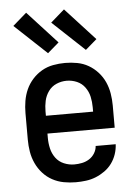

<svg xmlns="http://www.w3.org/2000/svg" viewBox="-54 -809 609 859"><g transform="rotate(-5 250.0 -379.5)"><path d="M252 8Q225 8 198 3Q171 -2 147 -15Q123 -28 104.5 -48.5Q86 -69 74.5 -94Q63 -119 58.5 -146Q54 -173 54 -200V-320Q54 -347 58.5 -374Q63 -401 74 -425.5Q85 -450 103.5 -470.5Q122 -491 145.5 -504.5Q169 -518 196 -523Q223 -528 250 -528Q277 -528 304 -523Q331 -518 354.5 -504.5Q378 -491 396.5 -470.5Q415 -450 426 -425.5Q437 -401 441.5 -374Q446 -347 446 -320V-220H144V-200Q144 -176 149.5 -152.5Q155 -129 169 -110Q183 -91 205.5 -81.5Q228 -72 252 -72Q269 -72 286.5 -75.5Q304 -79 319 -88.5Q334 -98 343.5 -113.5Q353 -129 354 -146H444Q443 -123 435.5 -101Q428 -79 414.5 -60.5Q401 -42 382 -28.5Q363 -15 342 -6.5Q321 2 298 5Q275 8 252 8ZM356 -300V-320Q356 -344 351 -367Q346 -390 332 -409.5Q318 -429 296 -438.5Q274 -448 250 -448Q226 -448 204 -438.5Q182 -429 168 -409.5Q154 -390 149 -367Q144 -344 144 -320V-300ZM348 -578 204 -713 266 -767 399 -622ZM178 -578 34 -713 96 -767 229 -622Z"/></g></svg>

Font: Iosevka SS10 Medium
Style: Regular
Weight: 500
Monospace: yes
Designer: Belleve Invis
Foundry: Belleve Invis
Version: Version 28.0.6; ttfautohint (v1.8.4)